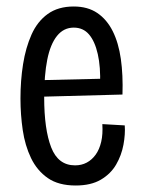

<svg xmlns="http://www.w3.org/2000/svg" viewBox="-20 -560 439 591"><path d="M213 11Q160 11 127 -12Q94 -35 75.5 -73.5Q57 -112 50 -159.5Q43 -207 43 -257Q43 -312 51 -362.5Q59 -413 77 -453.5Q95 -494 127 -517Q159 -540 207 -540Q250 -540 279.5 -520Q309 -500 327 -464Q345 -428 352 -378.5Q359 -329 357 -269L95 -262V-313L308 -318L288 -299Q290 -354 281 -393.5Q272 -433 254 -454Q236 -475 207 -475Q176 -475 155.5 -449.5Q135 -424 125.5 -376.5Q116 -329 116 -260Q116 -162 137.5 -106.5Q159 -51 211 -51Q231 -51 247 -59.5Q263 -68 274.5 -84Q286 -100 291.5 -123.5Q297 -147 295 -178L364 -174Q366 -147 360 -114.5Q354 -82 337.5 -53.5Q321 -25 290.5 -7Q260 11 213 11Z"/></svg>

Font: Bricolage Grotesque Condensed Light
Style: Regular
Weight: 300
Width: 3
Designer: Mathieu Triay
Foundry: Atelier Triay
Version: Version 1.000;gftools[0.9.30]